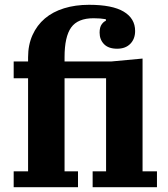

<svg xmlns="http://www.w3.org/2000/svg" viewBox="-20 -780 700 800"><path d="M37 -66H97V-454H37V-524H97V-541Q97 -593 115.5 -634Q134 -675 167 -703Q200 -731 247 -745.5Q294 -760 351 -760Q448 -760 495.5 -731.5Q543 -703 543 -651Q543 -618 523 -597.5Q503 -577 468 -577Q432 -577 413.5 -596Q395 -615 395 -644Q395 -667 404 -679Q413 -691 421 -693V-700Q410 -702 397 -703Q384 -704 370 -704Q304 -704 276.5 -665.5Q249 -627 249 -542V-524H445L574 -536V-66H634V0H366V-66H422V-454H249V-66H305V0H37Z"/></svg>

Font: IBM Plex Serif
Style: Bold
Weight: 700
Designer: Mike Abbink, Paul van der Laan, Pieter van Rosmalen
Foundry: Bold Monday
Version: Version 2.008